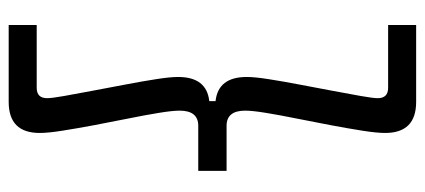

<svg xmlns="http://www.w3.org/2000/svg" viewBox="-288 -566 978 442"><g transform="rotate(90 201.0 -345.0)"><path d="M214.6 -814Q286.1 -814 286.1 -742.5Q286.1 -723.5 280.9 -690.5Q275.7 -657.5 268.3 -618Q260.9 -578.4 253 -539.5Q245.1 -500.6 239.9 -468.7Q234.7 -436.9 234.7 -420.5Q234.7 -377.6 269.6 -377.6H373.3V-312.4H269.6Q234.7 -312.4 234.7 -269.5Q234.7 -253.1 239.9 -221.3Q245.1 -189.4 253 -150.5Q260.9 -111.6 268.3 -72Q275.7 -32.5 280.9 0.5Q286.1 33.5 286.1 52.5Q286.1 124 214.6 124H37.5V59.5H182.1Q206 59.5 206 35.6Q206 24.6 201 -3.5Q195.9 -31.6 189 -68.6Q182.1 -105.7 174.7 -144.3Q167.3 -182.8 162.3 -215.1Q157.2 -247.3 157.2 -266Q157.2 -331.7 212.8 -337.8V-352.2Q157.2 -358.3 157.2 -424Q157.2 -442.7 162.3 -474.9Q167.3 -507.2 174.7 -545.7Q182.1 -584.3 189 -621.4Q195.9 -658.4 201 -686.7Q206 -714.9 206 -725.6Q206 -749.5 182.1 -749.5H37.5V-814Z"/></g></svg>

Font: Mozilla Text ExtraLight
Style: Regular
Weight: 200
Designer: Studio DRAMA
Foundry: Studio DRAMA
Version: Version 1.000